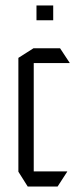

<svg xmlns="http://www.w3.org/2000/svg" viewBox="-20 -680 293 700"><path d="M81 0 47 -54V-55H225V-54L190 0ZM47 -55V-469L102 -504H103V-55ZM103 -450V-504H199L234 -451V-450ZM113 -606V-660H174V-606Z"/></svg>

Font: Foldit Light
Style: Regular
Weight: 300
Version: Version 1.003